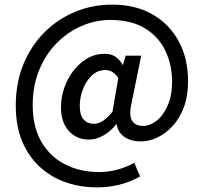

<svg xmlns="http://www.w3.org/2000/svg" viewBox="-20 -653 879 828"><path d="M398 155Q326 155 263 133Q200 111 151.5 66.5Q103 22 75.5 -44Q48 -110 48 -197Q48 -296 81 -376Q114 -456 171.5 -513.5Q229 -571 304 -602Q379 -633 464 -633Q564 -633 637.5 -591Q711 -549 751 -474.5Q791 -400 791 -303Q791 -238 772.5 -189.5Q754 -141 723.5 -108.5Q693 -76 657.5 -59.5Q622 -43 587 -43Q547 -43 518 -61.5Q489 -80 483 -117H481Q459 -88 427 -69.5Q395 -51 364 -51Q311 -51 277 -88Q243 -125 243 -191Q243 -232 256.5 -272.5Q270 -313 295.5 -346.5Q321 -380 355.5 -400.5Q390 -421 433 -421Q483 -421 509 -373H510L522 -413H589L548 -212Q523 -110 598 -110Q627 -110 655.5 -132.5Q684 -155 703 -198Q722 -241 722 -300Q722 -374 693 -434.5Q664 -495 605 -531Q546 -567 455 -567Q392 -567 332 -541Q272 -515 224.5 -467Q177 -419 149 -351Q121 -283 121 -200Q121 -105 159 -40.5Q197 24 262 56.5Q327 89 406 89Q448 89 488 78Q528 67 559 49L584 108Q501 155 398 155ZM385 -119Q403 -119 422.5 -131Q442 -143 465 -171L490 -316Q468 -351 435 -351Q400 -351 375 -326.5Q350 -302 337 -266.5Q324 -231 324 -197Q324 -156 341 -137.5Q358 -119 385 -119Z"/></svg>

Font: Narnoor Medium
Style: Regular
Weight: 500
Designer: S. Sridhar Murthy
Foundry: SIL International
Version: Version 3.000